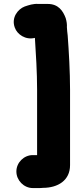

<svg xmlns="http://www.w3.org/2000/svg" viewBox="-20 -797 424 973"><path d="M168 -343V-11H146C101 -11 63 27 63 72C63 117 101 156 146 156H174C184 156 192 156 197 155C274 155 335 117 335 40V-343C335 -433 329 -538 323 -617C322 -630 319 -646 319 -659C320 -673 318 -688 313 -705C299 -743 275 -777 222 -777H175C148 -779 126 -771 105 -764C71 -751 36 -708 55 -657C67 -623 109 -593 157 -605V-603C162 -527 168 -429 168 -343Z"/></svg>

Font: Blanket
Style: Blk
Weight: 900
Foundry: Cannot Into Space Fonts
Version: Version 0.9